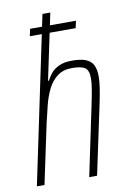

<svg xmlns="http://www.w3.org/2000/svg" viewBox="-85 -794 555 845"><g transform="rotate(-10 193.0 -371.5)"><path d="M94 -656 101 -688H306L299 -656ZM10 0 166 -743H201L139 -449H143Q150 -463 162.5 -479Q175 -495 198 -506.5Q221 -518 258 -518Q297 -518 319.5 -509Q342 -500 352 -480.5Q362 -461 362 -428Q362 -408 357.5 -378.5Q353 -349 347 -320L279 0H244L310 -315Q318 -353 322.5 -380.5Q327 -408 327 -427Q327 -464 309.5 -475Q292 -486 252 -486Q213 -486 187 -466.5Q161 -447 145 -415Q129 -383 119 -343.5Q109 -304 100 -264L44 0Z"/></g></svg>

Font: Saira Condensed Thin
Style: Italic
Weight: 250
Width: 3
Italic angle: -12°
Designer: Hector Gatti with collaboration of the Omnibus-Type team
Foundry: Omnibus-Type
Version: Version 1.101